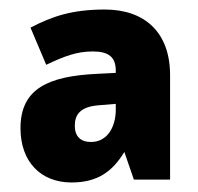

<svg xmlns="http://www.w3.org/2000/svg" viewBox="-20 -742 416 403"><path d="M200 -722C132 -722 90 -708 44 -684L77 -606C115 -624 141 -634 175 -634C208 -634 223 -622 223 -594V-589L183 -587C83 -582 23 -557 23 -473C23 -402 66 -359 130 -359C185 -359 216 -382 241 -423L261 -365H337V-584C337 -675 283 -722 200 -722ZM187 -521 223 -524V-512C223 -475 205 -444 171 -444C149 -444 137 -456 137 -478C137 -501 148 -518 187 -521Z"/></svg>

Font: Noto Sans Bengali SemiCondensed ExtraBold
Style: Regular
Weight: 800
Width: 4
Designer: Joana Ranito - Universal Thirst; Jelle Bosma - Monotype Design Team
Foundry: Universal Thirst ehf.
Version: Version 3.000